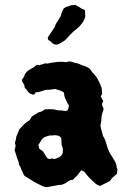

<svg xmlns="http://www.w3.org/2000/svg" viewBox="-20 -746 543 788"><path d="M330 -677Q325 -661 315 -648Q305 -635 293 -626Q280 -616 269 -604.5Q258 -593 246 -580Q239 -576 233 -572Q227 -568 222 -566Q210 -560 202 -565Q196 -566 190 -574Q187 -576 184 -578.5Q181 -581 178 -582Q174 -590 179 -597Q184 -605 190.5 -614Q197 -623 204 -634Q205 -636 206.5 -640.5Q208 -645 210 -649Q215 -657 220 -664.5Q225 -672 229 -680Q231 -688 234 -695.5Q237 -703 241 -711Q245 -714 249.5 -716.5Q254 -719 260 -720Q264 -721 267 -722.5Q270 -724 274 -725Q277 -725 281 -725Q285 -725 289 -726Q295 -722 300.5 -719.5Q306 -717 311 -713Q319 -709 329 -704Q329 -697 329.5 -690Q330 -683 330 -677ZM462 -51Q461 -47 461 -42.5Q461 -38 460 -33Q453 -26 445 -19.5Q437 -13 431 -3Q422 1 412 6.5Q402 12 391 17Q378 14 367 3Q357 -6 347 -16Q337 -26 329 -38Q324 -44 313 -47Q309 -41 305 -36Q301 -31 297 -26Q293 -22 288.5 -17.5Q284 -13 279 -8Q267 -8 258 -0.5Q249 7 235 12Q231 13 225 13Q219 13 212 15Q204 17 195 18Q186 19 178 21Q165 24 153 17Q146 14 138.5 10Q131 6 123 2Q112 -5 101 -11.5Q90 -18 81 -24Q77 -29 75.5 -33.5Q74 -38 72 -41Q71 -45 69 -47.5Q67 -50 66 -54Q65 -60 61 -65Q57 -70 57 -77Q57 -81 55 -85Q50 -96 47 -107.5Q44 -119 40 -130Q41 -134 42 -138Q43 -142 44 -146Q44 -153 41 -159Q43 -164 44 -169Q45 -174 46 -178Q46 -183 48 -188Q50 -193 52 -197Q54 -201 55.5 -206Q57 -211 59 -215Q69 -226 79 -236Q89 -246 102 -253Q104 -257 106 -260Q108 -263 110 -267Q116 -272 123.5 -276Q131 -280 138 -285Q142 -286 145 -286.5Q148 -287 151 -289Q155 -290 164 -297Q182 -299 202 -297Q208 -296 214.5 -294Q221 -292 228 -293Q233 -293 238 -292Q243 -291 250 -290Q258 -293 260 -299Q262 -305 263 -313Q262 -315 260 -318Q258 -321 256 -324Q252 -333 247.5 -342.5Q243 -352 243 -363Q243 -365 241.5 -366Q240 -367 239 -369Q236 -370 232.5 -372Q229 -374 225 -375Q220 -377 215.5 -378Q211 -379 206 -381Q202 -380 196.5 -379.5Q191 -379 186 -378Q182 -378 177 -377.5Q172 -377 167 -377Q157 -374 147 -370.5Q137 -367 126 -367Q125 -364 123.5 -362Q122 -360 120 -358Q115 -357 110.5 -359Q106 -361 102 -363Q95 -368 92 -374Q89 -380 83 -384Q81 -386 81 -389Q81 -396 77.5 -401Q74 -406 71 -412Q70 -413 70 -417Q72 -423 76.5 -428Q81 -433 81 -439Q90 -456 107 -463Q120 -470 131 -480Q138 -480 143 -478Q144 -480 146 -480Q148 -480 150 -481Q156 -483 162 -485Q168 -487 175 -485Q186 -488 197 -489.5Q208 -491 218 -492Q232 -493 244 -492Q250 -490 253 -491Q264 -496 275 -492Q286 -488 297 -486Q300 -486 302 -485Q313 -479 326.5 -475Q340 -471 350 -462Q354 -456 358 -450.5Q362 -445 367 -440Q373 -434 377.5 -427Q382 -420 385 -413Q391 -403 394 -392Q398 -387 398 -376Q398 -372 398.5 -368.5Q399 -365 399 -360Q398 -358 396.5 -355.5Q395 -353 393 -351Q396 -346 398.5 -341Q401 -336 404 -331Q402 -328 401 -325Q400 -322 399 -320Q398 -314 401 -309Q404 -304 405 -299Q405 -294 404 -293Q396 -274 396 -255Q396 -249 394.5 -243Q393 -237 392 -231Q395 -215 400 -199Q401 -195 402 -190.5Q403 -186 406 -183Q411 -173 414 -164Q417 -155 420 -144Q426 -123 439 -105Q446 -94 452 -83Q458 -72 459 -59Q460 -57 460.5 -55Q461 -53 462 -51ZM238 -126Q238 -130 238 -133.5Q238 -137 237 -140Q233 -148 232.5 -156.5Q232 -165 232 -173Q232 -175 231.5 -177Q231 -179 230 -181Q225 -188 217.5 -189.5Q210 -191 202 -191Q198 -190 194 -190Q190 -190 185 -190Q174 -188 164 -183.5Q154 -179 148 -168Q146 -164 144 -161Q142 -158 139 -154Q138 -153 138 -147Q140 -145 140 -141Q140 -137 144 -133Q146 -132 149.5 -130Q153 -128 156 -125Q165 -112 171 -101Q177 -92 186 -94Q190 -95 193 -95.5Q196 -96 200 -94Q201 -94 203 -93.5Q205 -93 206 -94Q211 -96 215.5 -97.5Q220 -99 224 -101Q239 -111 238 -126Z"/></svg>

Font: Darumadrop One
Style: Regular
Weight: 400
Version: Version 1.000